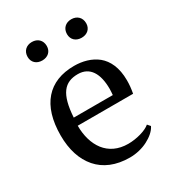

<svg xmlns="http://www.w3.org/2000/svg" viewBox="-176 -820 854 937"><g transform="rotate(-30 251.5 -352.0)"><path d="M93 -663C93 -632 115 -612 147 -612C179 -612 201 -632 201 -663C201 -695 179 -716 147 -716C115 -716 93 -695 93 -663ZM315 -663C315 -632 337 -612 369 -612C401 -612 423 -632 423 -663C423 -695 401 -716 369 -716C337 -716 315 -695 315 -663ZM432 -86C408 -65 354 -50 307 -50C250 -50 207 -72 179 -108C151 -144 137 -194 137 -250H449C454 -277 456 -299 456 -322C456 -394 432 -442 397 -471C361 -500 314 -512 267 -512C123 -512 41 -421 41 -250C41 -170 62 -106 102 -60C142 -14 202 12 281 12C317 12 353 3 382 -12C411 -27 435 -47 446 -70ZM263 -468C331 -468 362 -413 362 -328C362 -317 361 -306 360 -294H140C148 -423 187 -468 263 -468Z"/></g></svg>

Font: PT Serif
Style: Regular
Weight: 400
Designer: A.Korolkova, O.Umpeleva, V.Yefimov
Foundry: ParaType Ltd
Version: Version 1.000;PS 001.000;hotconv 1.0.88;makeotf.lib2.5.64775